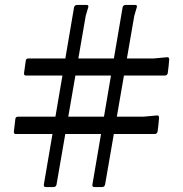

<svg xmlns="http://www.w3.org/2000/svg" viewBox="-20 -755 738 775"><path d="M475 -726Q478 -735 487 -735H526Q535 -735 532 -725L522 -691L404 -9Q401 0 392 0H360Q352 0 353 -10ZM84 -510Q85 -519 95 -519H600L654 -524Q663 -525 663 -515Q662 -501 660.5 -487Q659 -473 657 -459Q654 -450 645 -450H85Q76 -450 77 -460ZM42 -275Q43 -284 53 -284H559L613 -289Q622 -290 622 -280Q621 -266 619.5 -251.5Q618 -237 616 -223Q613 -214 604 -214H44Q35 -214 36 -224ZM279 -726Q282 -735 291 -735H330Q339 -735 336 -725L326 -691L208 -9Q205 0 196 0H164Q156 0 157 -10Z"/></svg>

Font: Hahmlet
Style: Regular
Weight: 400
Designer: Minjoo Ham & Mark Frömberg
Foundry: hypertype
Version: Version 1.002